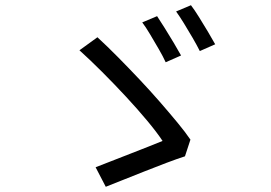

<svg xmlns="http://www.w3.org/2000/svg" viewBox="-20 -763 1040 737"><path d="M583 -701Q595 -683 612.5 -655Q630 -627 647 -598.5Q664 -570 675 -550L616 -524Q606 -546 589.5 -574.5Q573 -603 556 -631.5Q539 -660 526 -677ZM713 -743Q726 -726 743.5 -698Q761 -670 778 -641.5Q795 -613 806 -593L747 -567Q736 -589 719.5 -617.5Q703 -646 686 -673.5Q669 -701 656 -719ZM690 -163Q659 -153 618 -137.5Q577 -122 533 -104.5Q489 -87 450 -71.5Q411 -56 386 -46L347 -121Q371 -130 406 -144Q441 -158 479 -172.5Q517 -187 550.5 -200.5Q584 -214 604 -222Q583 -254 546 -298.5Q509 -343 463.5 -392Q418 -441 371.5 -487.5Q325 -534 285 -570L354 -620Q392 -585 433.5 -543Q475 -501 516 -457.5Q557 -414 594 -371.5Q631 -329 661.5 -292Q692 -255 711 -227Z"/></svg>

Font: Noto Sans KR
Style: Regular
Weight: 400
Designer: Ryoko NISHIZUKA  (kana, bopomofo & ideographs); Paul D. Hunt (Latin, Greek & Cyrillic); Sandoll Communications , Soo-you
Foundry: Adobe
Version: Version 2.004-H2;hotconv 1.0.118;makeotfexe 2.5.65603